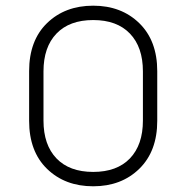

<svg xmlns="http://www.w3.org/2000/svg" viewBox="-20 -650 659 679"><path d="M83 -222.7V-398.4Q83 -506.8 146.5 -568.4Q210 -629.9 309.6 -629.9Q409.2 -629.9 472.7 -567.9Q536.1 -505.9 536.1 -398.4V-222.7Q536.1 -115.2 472.7 -53.2Q409.2 8.8 309.6 8.8Q210 8.8 146.5 -52.7Q83 -114.3 83 -222.7ZM133.8 -397.5V-223.6Q133.8 -137.7 179.7 -89.8Q225.6 -42 309.6 -42Q393.6 -42 439.5 -89.8Q485.4 -137.7 485.4 -223.6V-397.5Q485.4 -483.4 439.5 -531.2Q393.6 -579.1 309.6 -579.1Q225.6 -579.1 179.7 -531.2Q133.8 -483.4 133.8 -397.5Z"/></svg>

Font: Jura
Style: Book
Weight: 400
Version: Version 2.3